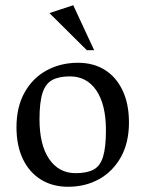

<svg xmlns="http://www.w3.org/2000/svg" viewBox="-20 -702 556 734"><path d="M240 12Q181 12 136.5 -15.5Q92 -43 67.5 -94Q43 -145 43 -216Q43 -293 74 -348.5Q105 -404 158.5 -433Q212 -462 278 -462Q337 -462 380.5 -435Q424 -408 448.5 -356.5Q473 -305 473 -234Q473 -157 442.5 -102Q412 -47 359.5 -17.5Q307 12 240 12ZM269 -40Q312 -40 337.5 -53.5Q363 -67 374 -103Q385 -139 385 -204Q385 -302 348.5 -356Q312 -410 247 -410Q205 -410 179.5 -396Q154 -382 142.5 -346.5Q131 -311 131 -246Q131 -148 168 -94Q205 -40 269 -40ZM312 -510 169 -652 260 -682 340 -510Z"/></svg>

Font: Ancizar Serif Light
Style: Regular
Weight: 400
Version: Version 8.100